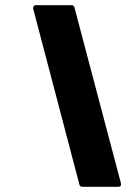

<svg xmlns="http://www.w3.org/2000/svg" viewBox="-20 -720 523 740"><path d="M446 -14 267 -691C266 -697 262 -700 255 -700H119C110 -700 107 -695 108 -686L286 -9C287 -3 292 0 299 0H436C444 0 448 -5 446 -14Z"/></svg>

Font: Barlow ExtraBold
Style: Italic
Weight: 800
Italic angle: -7°
Designer: Jeremy Tribby
Foundry: Tribby Type
Version: Version 1.422;hotconv 1.0.109;makeotfexe 2.5.65596